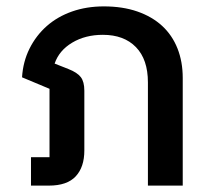

<svg xmlns="http://www.w3.org/2000/svg" viewBox="-20 -581 665 601"><path d="M77 -89H135V-303L49 -339Q52 -388 72.5 -429Q93 -470 126.5 -499.5Q160 -529 205.5 -545Q251 -561 305 -561Q364 -561 410 -545Q456 -529 487.5 -500Q519 -471 535.5 -429.5Q552 -388 552 -337V0H443V-323Q443 -395 405.5 -433.5Q368 -472 302 -472Q247 -472 206 -447.5Q165 -423 151 -382L194 -365Q222 -354 233 -339.5Q244 -325 244 -297V-110Q244 -58 217 -29Q190 0 133 0H77Z"/></svg>

Font: IBM Plex Sans Thai Medm
Style: Regular
Weight: 500
Designer: Mike Abbink, Paul van der Laan, Pieter van Rosmalen, Ben Mitchell, Mark Frömberg
Foundry: Bold Monday
Version: Version 1.2